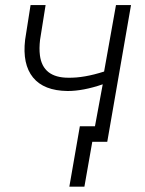

<svg xmlns="http://www.w3.org/2000/svg" viewBox="-20 -548 561 742"><path d="M394.5 0H335.9L377 -222.2Q301.8 -196.3 241.2 -196.3Q149.4 -197.3 107.7 -248.5Q65.9 -299.8 77.1 -394.5L98.1 -528.3H156.2L134.8 -394Q130.9 -360.8 134.3 -334Q145.5 -247.6 244.6 -247.6Q304.7 -246.6 382.3 -271.5L428.2 -528.3H486.3ZM306.2 173.3H248L288.6 -60.1H347.2Z"/></svg>

Font: RobotoInd Light
Style: Italic
Weight: 300
Italic angle: -12°
Designer: Google
Version: Version 2.001151; 2014